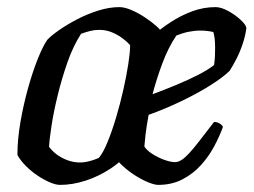

<svg xmlns="http://www.w3.org/2000/svg" viewBox="-20 -520 713 540"><path d="M425 0Q415 0 397.5 -7Q380 -14 361 -26Q342 -38 325.5 -53Q309 -68 300 -84Q300 -129 308.5 -176.5Q317 -224 330.5 -267Q344 -310 358.5 -343.5Q373 -377 383 -394Q393 -405 413 -422.5Q433 -440 460.5 -458Q488 -476 520 -488Q552 -500 586 -500Q602 -500 622 -489Q642 -478 657 -464Q672 -450 673 -441Q670 -419 662.5 -396.5Q655 -374 645 -354.5Q635 -335 626 -321Q608 -303 571.5 -280Q535 -257 489 -235Q443 -213 398 -197Q392 -164 389.5 -143Q387 -122 386 -108Q393 -97 408.5 -87Q424 -77 442 -70.5Q460 -64 472 -64Q481 -64 490.5 -70Q500 -76 512.5 -89.5Q525 -103 541.5 -124.5Q558 -146 582 -177Q591 -177 598 -172.5Q605 -168 607 -163Q598 -138 583 -109.5Q568 -81 545.5 -56Q523 -31 493 -15.5Q463 0 425 0ZM409 -255Q444 -268 476.5 -281.5Q509 -295 536.5 -309Q564 -323 582 -337Q584 -350 584.5 -362Q585 -374 585 -385Q585 -398 584 -409Q583 -420 580 -430Q571 -432 562 -433Q553 -434 543 -434Q527 -434 510 -430.5Q493 -427 476 -420Q453 -386 436.5 -341.5Q420 -297 409 -255ZM149 0Q137 0 120.5 -7Q104 -14 86 -26Q68 -38 53 -53Q38 -68 29 -84Q29 -128 37.5 -177Q46 -226 59 -272.5Q72 -319 86.5 -355Q101 -391 113 -408Q123 -419 145 -434.5Q167 -450 195.5 -465Q224 -480 255.5 -490Q287 -500 316 -500Q330 -500 349 -492Q368 -484 387 -471.5Q406 -459 420 -446.5Q434 -434 437 -425Q437 -395 429 -350Q421 -305 408.5 -256.5Q396 -208 381 -166.5Q366 -125 352 -102Q326 -69 292 -46.5Q258 -24 221 -12Q184 0 149 0ZM205 -63Q213 -63 221.5 -64.5Q230 -66 239.5 -69Q249 -72 258 -76Q270 -90 282.5 -120.5Q295 -151 306.5 -189.5Q318 -228 327 -268Q336 -308 341 -341Q346 -374 346 -393Q335 -405 321.5 -414.5Q308 -424 292.5 -430Q277 -436 259 -436Q246 -436 234 -433Q222 -430 208 -425Q186 -391 170 -345.5Q154 -300 142.5 -253Q131 -206 125 -167Q119 -128 118 -107Q126 -96 139 -86Q152 -76 169.5 -69.5Q187 -63 205 -63Z"/></svg>

Font: Texturina 12pt Medium
Style: Italic
Weight: 500
Italic angle: -11°
Designer: Guillermo Torres Carreño
Foundry: Omnibus-Type
Version: Version 1.002